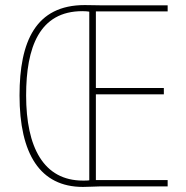

<svg xmlns="http://www.w3.org/2000/svg" viewBox="-20 -735 733 757"><path d="M314 -715C121 -715 57 -572 57 -359C57 -128 138 2 307 2C333 2 354 0 372 0H641V-25H358V-363H626V-388H358V-690H641V-714H379C356 -714 343 -715 314 -715ZM305 -691C317 -691 326 -690 332 -689V-24C325 -23 319 -23 307 -23C152 -23 83 -154 83 -359C83 -548 135 -691 305 -691Z"/></svg>

Font: Noto Sans Kannada Condensed Thin
Style: Regular
Weight: 100
Width: 3
Designer: Jelle Bosma - Monotype Design Team
Foundry: Monotype Imaging Inc.
Version: Version 2.005